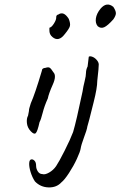

<svg xmlns="http://www.w3.org/2000/svg" viewBox="-20 -599 524 835"><path d="M361 -310 366 -352Q370 -356 380.5 -352.5Q391 -349 400 -339Q409 -329 409.5 -319Q410 -309 403 -247Q403 -217 387.5 -155.5Q372 -94 368.5 -80Q365 -66 362 -56.5Q359 -47 358.5 -41.5Q358 -36 345.5 -2Q333 32 331 46Q329 60 314.5 91.5Q300 123 280 153.5Q260 184 247 194Q226 217 191 216Q156 215 132 190Q120 172 113 149Q106 126 107 110Q108 94 118 94Q125 94 131 101Q137 108 137 121.5Q137 135 144.5 146.5Q152 158 164 158Q175 162 193.5 151.5Q212 141 224 123.5Q236 106 261 56.5Q286 7 298 -25Q312 -72 339 -201Q342 -222 348 -245.5Q354 -269 354 -282.5Q354 -296 361 -310ZM473 -515Q448 -487 433 -480.5Q418 -474 405 -485Q394 -498 397 -519Q400 -540 417 -561Q444 -593 473 -569Q484 -552 484 -541.5Q484 -531 473 -515ZM102 -96 106 -117Q105 -123 114 -150Q132 -190 162 -291Q162 -303 178 -304Q190 -308 196 -304.5Q202 -301 212 -285Q227 -270 209.5 -231Q192 -192 188 -171Q173 -138 165.5 -108Q158 -78 152 -68Q143 -27 135.5 -20Q128 -13 113.5 -28.5Q99 -44 97 -64Q95 -84 102 -96ZM234 -536Q257 -552 279 -517Q287 -497 284 -485.5Q281 -474 262 -451Q235 -415 208 -438Q196 -448 195 -463Q194 -478 196 -479Q204 -480 214.5 -496.5Q225 -513 224.5 -523.5Q224 -534 234 -536Z"/></svg>

Font: Caveat
Style: Regular
Weight: 400
Designer: Pablo Impallari
Foundry: Creative Lab NY
Version: Version 1.096; ttfautohint (v1.3)